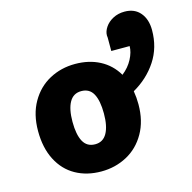

<svg xmlns="http://www.w3.org/2000/svg" viewBox="-103 -788 901 902"><g transform="rotate(-15 347.5 -336.5)"><path d="M291.5 -507.8Q358.9 -507.8 411.1 -480.5Q463.4 -453.1 494.1 -400.9Q526.4 -426.3 543.9 -459.7Q561.5 -493.2 561.5 -522.5H472.2V-587.4Q471.2 -590.8 471.2 -598.1Q471.2 -618.2 484.9 -638.4Q498.5 -658.7 523.4 -671.9Q548.3 -685.1 579.6 -685.1Q628.4 -685.1 655.5 -652.8Q682.6 -620.6 682.6 -567.9Q682.6 -483.4 639.9 -418.5Q597.2 -353.5 525.4 -312.5Q530.8 -281.2 530.8 -248Q530.8 -167 497.1 -107.9Q463.4 -48.8 406.5 -18.3Q349.6 12.2 281.7 12.2Q210.9 12.2 157 -18.1Q103 -48.3 72.8 -107.2Q42.5 -166 42.5 -248Q42.5 -329.1 76.2 -387.9Q109.9 -446.8 166.5 -477.3Q223.1 -507.8 291.5 -507.8ZM286.6 -118.7Q324.7 -118.7 343.8 -152.6Q362.8 -186.5 362.8 -248Q362.8 -310.5 344.7 -343.8Q326.7 -377 286.6 -377Q248 -377 229 -343.3Q210 -309.6 210 -248Q210 -185.5 228.3 -152.1Q246.6 -118.7 286.6 -118.7Z"/></g></svg>

Font: Lesson One Extra
Style: Regular
Weight: 800
Designer: But Ko, Victor Gaultney, Annie Olsen, Julie Remington, Don Collingsworth, Eric Hays, Becca Hirsbrunner
Version: Version 1.100